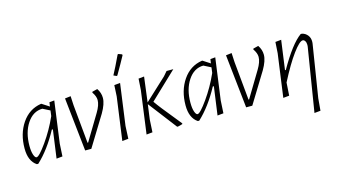

<svg xmlns="http://www.w3.org/2000/svg" viewBox="-94 -1035 2773 1568"><g transform="rotate(-15 1292.0 -251.0)"><path d="M100 6Q36 -36 36 -143Q36 -267 96.5 -356Q157 -445 259 -461H263L325 -421L330 -456L372 -460L324 -108L318 -1L267 4L300 -235H291Q210 -85 112 6ZM80 -154Q80 -106 90 -77.5Q100 -49 113 -49Q135 -49 201 -142Q267 -235 315 -343L321 -389L260 -420Q181 -419 130.5 -343Q80 -267 80 -154Z M735 -459Q761 -421 761 -378Q761 -328 719 -256L562 0H510L461 -453L510 -459L514 -382L545 -56H550L680 -272Q715 -330 715 -372Q715 -404 689 -441L691 -448Z M969 -689 976 -691 1005 -680 1006 -672Q975 -614 922 -523L916 -521L891 -532Q921 -587 969 -689ZM928 -459 880 -108 875 -1 823 4 873 -360 878 -454Z M1028 4 1077 -360 1083 -454 1131 -459 1104 -247 1288 -418 1320 -455H1377L1151 -240Q1174 -207 1204.5 -168.5Q1235 -130 1277.5 -78Q1320 -26 1333 -9L1332 -3Q1316 3 1291 8L1285 6L1102 -233L1085 -108L1079 -1Z M1461 6Q1397 -36 1397 -143Q1397 -267 1457.5 -356Q1518 -445 1620 -461H1624L1686 -421L1691 -456L1733 -460L1685 -108L1679 -1L1628 4L1661 -235H1652Q1571 -85 1473 6ZM1441 -154Q1441 -106 1451 -77.5Q1461 -49 1474 -49Q1496 -49 1562 -142Q1628 -235 1676 -343L1682 -389L1621 -420Q1542 -419 1491.5 -343Q1441 -267 1441 -154Z M2096 -459Q2122 -421 2122 -378Q2122 -328 2080 -256L1923 0H1871L1822 -453L1871 -459L1875 -382L1906 -56H1911L2041 -272Q2076 -330 2076 -372Q2076 -404 2050 -441L2052 -448Z M2290 -459 2256 -211H2263Q2373 -404 2456 -463H2467Q2496 -456 2514 -433Q2532 -410 2531 -377L2530 -364L2459 81L2450 184L2398 189L2485 -349L2486 -363Q2486 -383 2478 -396Q2470 -409 2458 -409Q2431 -409 2372.5 -329.5Q2314 -250 2242 -110V-108L2235 -1L2184 4L2234 -360L2240 -454Z"/></g></svg>

Font: Alegreya Sans SC Light
Style: Italic
Weight: 300
Italic angle: -7°
Designer: Juan Pablo del Peral
Foundry: Huerta Tipografica
Version: Version 2.007